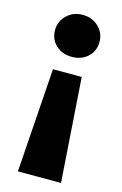

<svg xmlns="http://www.w3.org/2000/svg" viewBox="-110 -596 509 800"><g transform="rotate(15 144.5 -196.0)"><path d="M241 -455Q241 -416 214 -390.5Q187 -365 145 -365Q103 -365 76 -390.5Q49 -416 49 -455Q49 -493 76.5 -519.5Q104 -546 145 -546Q186 -546 213.5 -519.5Q241 -493 241 -455ZM238 154H52L83 -295H207Z"/></g></svg>

Font: Montserrat Alternates
Style: Bold
Weight: 700
Designer: Julieta Ulanovsky
Foundry: Julieta Ulanovsky
Version: Version 7.200